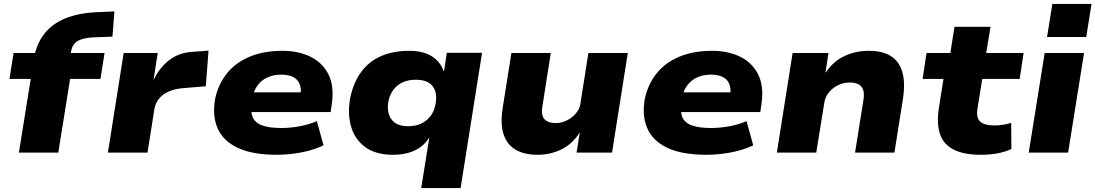

<svg xmlns="http://www.w3.org/2000/svg" viewBox="-20 -775 5563 975"><path d="M76 0 136 -374H28L49 -506H216L146 -444L150 -468Q163 -549 204 -602Q245 -655 312.5 -682Q380 -709 471 -713L561 -717L551 -589L449 -585Q417 -583 394 -575.5Q371 -568 358 -553Q345 -538 341 -514L336 -488L317 -506H511L490 -374H336L276 0Z M528 0 608 -506H781L760 -372H762Q790 -432 840.5 -470.5Q891 -509 962 -512L1039 -518L1025 -337L905 -327Q864 -323 834 -309Q804 -295 786.5 -272.5Q769 -250 764 -221L729 0Z M1386 11Q1260 11 1185.5 -25Q1111 -61 1084 -126Q1057 -191 1073 -276Q1090 -351 1134.5 -405Q1179 -459 1250 -488Q1321 -517 1415 -517Q1494 -517 1555.5 -487.5Q1617 -458 1647.5 -398Q1678 -338 1665 -247L1659 -206H1223L1239 -306H1522L1506 -289Q1511 -326 1501 -349.5Q1491 -373 1467.5 -384.5Q1444 -396 1408 -396Q1368 -396 1337 -381.5Q1306 -367 1286.5 -339.5Q1267 -312 1260 -272L1258 -260Q1251 -214 1261.5 -184Q1272 -154 1308 -139.5Q1344 -125 1409 -125Q1457 -125 1505.5 -134.5Q1554 -144 1589 -160L1623 -37Q1573 -13 1510 -1Q1447 11 1386 11Z M2119 180 2160 -76H2159Q2141 -46 2113 -26.5Q2085 -7 2050.5 2Q2016 11 1976 11Q1887 11 1833.5 -29Q1780 -69 1762 -135Q1744 -201 1759 -281Q1776 -359 1816 -412Q1856 -465 1917 -491Q1978 -517 2058 -517Q2126 -517 2170 -491Q2214 -465 2233 -414H2235L2249 -507H2428L2319 180ZM2052 -134Q2090 -134 2118 -147Q2146 -160 2165 -184Q2184 -208 2191 -243Q2203 -302 2178 -336Q2153 -370 2092 -370Q2055 -370 2027 -358Q1999 -346 1980 -322Q1961 -298 1953 -264Q1942 -205 1967.5 -169.5Q1993 -134 2052 -134Z M2710 11Q2642 11 2598 -15Q2554 -41 2537 -94Q2520 -147 2533 -229L2577 -506H2777L2735 -239Q2729 -208 2735 -188Q2741 -168 2758.5 -159Q2776 -150 2802 -150Q2832 -150 2859.5 -164Q2887 -178 2905.5 -200.5Q2924 -223 2927 -247L2968 -506H3168L3088 0H2908L2924 -101H2923Q2887 -44 2831 -16.5Q2775 11 2710 11Z M3568 11Q3442 11 3367.5 -25Q3293 -61 3266 -126Q3239 -191 3255 -276Q3272 -351 3316.5 -405Q3361 -459 3432 -488Q3503 -517 3597 -517Q3676 -517 3737.5 -487.5Q3799 -458 3829.5 -398Q3860 -338 3847 -247L3841 -206H3405L3421 -306H3704L3688 -289Q3693 -326 3683 -349.5Q3673 -373 3649.5 -384.5Q3626 -396 3590 -396Q3550 -396 3519 -381.5Q3488 -367 3468.5 -339.5Q3449 -312 3442 -272L3440 -260Q3433 -214 3443.5 -184Q3454 -154 3490 -139.5Q3526 -125 3591 -125Q3639 -125 3687.5 -134.5Q3736 -144 3771 -160L3805 -37Q3755 -13 3692 -1Q3629 11 3568 11Z M3925 0 4005 -506H4187L4172 -407H4173Q4215 -467 4271.5 -492Q4328 -517 4392 -517Q4461 -517 4503.5 -490.5Q4546 -464 4562 -409.5Q4578 -355 4565 -271L4522 0H4322L4364 -263Q4370 -298 4363.5 -318Q4357 -338 4339.5 -347Q4322 -356 4295 -356Q4263 -356 4235 -342Q4207 -328 4189 -305.5Q4171 -283 4166 -254L4125 0Z M4961 11Q4874 11 4822.5 -15.5Q4771 -42 4753.5 -94Q4736 -146 4747 -221L4771 -374H4665L4685 -506H4806L4827 -639H5010L4988 -506H5178L5158 -374H4968L4944 -225Q4936 -179 4956.5 -158.5Q4977 -138 5030 -138Q5052 -138 5074 -141.5Q5096 -145 5115 -151L5116 -18Q5079 -2 5041.5 4.5Q5004 11 4961 11Z M5297 -587 5324 -755H5523L5496 -587ZM5204 0 5285 -506H5485L5404 0Z"/></svg>

Font: Nunito Sans 7pt SemiExpanded Black
Style: Italic
Weight: 900
Width: 6
Italic angle: -9°
Designer: Vernon Adams
Foundry: Vernon Adams
Version: Version 3.101;gftools[0.9.27]